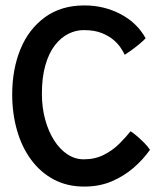

<svg xmlns="http://www.w3.org/2000/svg" viewBox="-20 -683 608 708"><path d="M533 -130.5Q508 -95 472.5 -64.2Q437 -33.5 391.8 -14.2Q346.5 5 290.5 5Q227.5 5 178.2 -21.2Q129 -47.5 94.8 -94Q60.5 -140.5 42.8 -202.2Q25 -264 25 -335Q25 -427.5 55.5 -501.8Q86 -576 145.8 -619.5Q205.5 -663 291.5 -663Q363.5 -663 424.5 -631Q485.5 -599 517 -542Q509 -533 494.5 -521Q480 -509 465.2 -498.2Q450.5 -487.5 440 -481Q436.5 -488.5 427.2 -503.5Q418 -518.5 400.8 -534Q383.5 -549.5 356 -560.8Q328.5 -572 288.5 -572Q259.5 -572 232 -558.2Q204.5 -544.5 182.5 -516.2Q160.5 -488 147.5 -443.2Q134.5 -398.5 134.5 -337Q134.5 -286.5 146.5 -242.5Q158.5 -198.5 179.5 -165.5Q200.5 -132.5 228.5 -114Q256.5 -95.5 289 -95.5Q330.5 -95.5 363.2 -112.2Q396 -129 420.2 -153.2Q444.5 -177.5 461.5 -199Q472 -192.5 486.5 -180Q501 -167.5 513.8 -154.2Q526.5 -141 533 -130.5Z"/></svg>

Font: Grandstander Thin
Style: Regular
Weight: 400
Version: Version 1.200